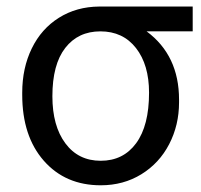

<svg xmlns="http://www.w3.org/2000/svg" viewBox="-20 -548 606 578"><path d="M560.1 -453.6V-528.3H278.8Q210.4 -527.8 157.5 -494.6Q104.5 -461.4 75.7 -402.3Q46.9 -343.3 46.9 -269V-262.7Q46.9 -138.2 111.8 -64.2Q176.8 9.8 283.2 9.8Q351.6 9.8 405.5 -23.4Q459.5 -56.6 489.3 -114Q519 -171.4 519 -239.7V-248Q519 -381.3 421.4 -453.6ZM137.7 -258.3Q137.7 -354 176.5 -403.8Q215.3 -453.6 282.2 -453.6Q350.1 -453.6 389.4 -403.3Q428.7 -353 428.7 -269Q428.7 -169.9 389.9 -116.9Q351.1 -64 283.2 -64Q215.8 -64 176.8 -116.5Q137.7 -168.9 137.7 -258.3Z"/></svg>

Font: FAU Chimera
Style: Regular
Weight: 400
Version: Version 1.002;hotconv 1.0.117;makeotfexe 2.5.65602